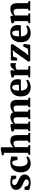

<svg xmlns="http://www.w3.org/2000/svg" viewBox="2205 -3063 870 5320"><g transform="rotate(-90 2640.0 -403.0)"><path d="M241.5 11.5Q194.5 11.5 155 3.2Q115.5 -5 85.8 -14.2Q56 -23.5 38.5 -26.5L40 -158.5H121L143.5 -86.5Q149.5 -73.5 165.2 -63Q181 -52.5 200.8 -46.2Q220.5 -40 238.5 -40Q268.5 -40 288.2 -48.5Q308 -57 317.5 -72.2Q327 -87.5 327 -106Q327 -131 308 -147.8Q289 -164.5 255.8 -180Q222.5 -195.5 178.5 -215Q137.5 -233.5 106 -257.5Q74.5 -281.5 56.5 -315.5Q38.5 -349.5 38.5 -396Q38.5 -441.5 64 -476.5Q89.5 -511.5 137.8 -531.8Q186 -552 254.5 -552Q302.5 -552 336.2 -545.2Q370 -538.5 393.5 -531.5Q417 -524.5 433.5 -522.5L432 -389.5H353.5L332 -458.5Q327 -471.5 316 -481.2Q305 -491 289.8 -496.5Q274.5 -502 256 -502Q231.5 -502 212.5 -494Q193.5 -486 183 -471.2Q172.5 -456.5 172.5 -437Q172.5 -409 190.2 -390.8Q208 -372.5 236.8 -359Q265.5 -345.5 298 -331Q329 -317.5 358.8 -301.8Q388.5 -286 412.5 -266Q436.5 -246 450.8 -219.2Q465 -192.5 465 -156.5Q465 -110.5 441.2 -72.5Q417.5 -34.5 368 -11.5Q318.5 11.5 241.5 11.5Z M774 11Q688 11 632.8 -24.5Q577.5 -60 550.5 -122.2Q523.5 -184.5 523.5 -264Q523.5 -329.5 543 -382.8Q562.5 -436 599 -474.2Q635.5 -512.5 686.2 -533Q737 -553.5 799.5 -553.5Q844 -553.5 875 -546.8Q906 -540 927.5 -532.2Q949 -524.5 965 -522L958.5 -355H867.5L843.5 -466Q841 -477 833 -484.2Q825 -491.5 814 -495Q803 -498.5 791.5 -498.5Q761.5 -498.5 739 -478.5Q716.5 -458.5 703.8 -413.5Q691 -368.5 690.5 -293Q690.5 -236.5 699.8 -195.2Q709 -154 726.2 -127Q743.5 -100 767.8 -86.8Q792 -73.5 821 -73.5Q846.5 -73.5 869.8 -78.5Q893 -83.5 913 -92.2Q933 -101 947.5 -111L968.5 -64.5Q955.5 -50 926.8 -32.2Q898 -14.5 858.8 -1.8Q819.5 11 774 11Z M1066 -60V-725.5L998 -741.5V-786L1184 -818.5H1192L1220 -798.5L1220.5 -552.5L1215 -469Q1232.5 -487 1260.2 -506.2Q1288 -525.5 1324 -538.5Q1360 -551.5 1402 -551.5Q1461.5 -551.5 1495 -529.2Q1528.5 -507 1542.8 -460.5Q1557 -414 1557 -340.5V-60.5L1616.5 -48.5V0H1351V-48.5L1401.5 -60.5V-340.5Q1401.5 -383 1395.8 -410Q1390 -437 1374 -450Q1358 -463 1328 -463Q1307.5 -463 1287.8 -457.2Q1268 -451.5 1251.5 -442.2Q1235 -433 1223 -423V-60.5L1279.5 -48.5V0H1011V-48.5Z M1664 0V-48.5L1717 -60.5V-443.5L1657.5 -463.5V-519.5L1830 -551L1842 -550L1863.5 -520.5L1863 -465Q1883.5 -487.5 1916.2 -507.2Q1949 -527 1985.5 -539Q2022 -551 2054.5 -551Q2110 -551 2142.5 -530.8Q2175 -510.5 2190.5 -469Q2210.5 -491.5 2239.5 -510.2Q2268.5 -529 2303.5 -540Q2338.5 -551 2376 -551Q2418 -551 2448 -539.2Q2478 -527.5 2497 -502Q2516 -476.5 2524.8 -436.8Q2533.5 -397 2533.5 -341V-60L2592.5 -48.5V0H2330.5V-48.5L2376.5 -60V-338Q2376.5 -382 2370 -409.8Q2363.5 -437.5 2347.2 -450.2Q2331 -463 2301.5 -463Q2282.5 -463 2264 -457.5Q2245.5 -452 2229.5 -443.5Q2213.5 -435 2202 -425.5Q2204 -415 2205.5 -401.8Q2207 -388.5 2207.8 -374.5Q2208.5 -360.5 2208.5 -345.5V-60.5L2265 -48.5V0H2002.5V-48.5L2051.5 -60.5V-340.5Q2051.5 -384 2045.2 -411Q2039 -438 2023.5 -450.5Q2008 -463 1978.5 -463Q1947.5 -463 1919.8 -450.2Q1892 -437.5 1874 -423V-60.5L1930 -48.5V0Z M2886.5 11.5Q2796 11.5 2738.5 -23.5Q2681 -58.5 2654.2 -121.2Q2627.5 -184 2627.5 -266.5Q2627.5 -334 2646.8 -387Q2666 -440 2701 -477.2Q2736 -514.5 2784.8 -534Q2833.5 -553.5 2892.5 -553.5Q2993.5 -553.5 3047.8 -502.2Q3102 -451 3104 -357.5Q3104 -324 3101.8 -300Q3099.5 -276 3096 -260H2790Q2792 -213.5 2802.2 -178.8Q2812.5 -144 2830.5 -120.8Q2848.5 -97.5 2874.8 -85.8Q2901 -74 2935 -74Q2971.5 -74 3010.5 -86.5Q3049.5 -99 3071.5 -114L3093.5 -66.5Q3078.5 -50.5 3046.8 -32.2Q3015 -14 2973.2 -1.2Q2931.5 11.5 2886.5 11.5ZM2789.5 -310.5 2948.5 -314Q2949 -326 2949.5 -338Q2950 -350 2950.5 -362.5Q2950.5 -427 2935.2 -463.2Q2920 -499.5 2879.5 -499.5Q2860.5 -499.5 2844.5 -490.2Q2828.5 -481 2816 -459.8Q2803.5 -438.5 2796.8 -402Q2790 -365.5 2789.5 -310.5Z M3153 0V-48L3214.5 -59.5V-443.5L3154.5 -463.5V-519.5L3316.5 -551H3325.5L3352.5 -531V-507L3349.5 -418L3352.5 -418.5Q3356 -432 3369.2 -453.5Q3382.5 -475 3403.8 -497Q3425 -519 3453.2 -534Q3481.5 -549 3515 -549Q3528 -549 3537 -547Q3546 -545 3551 -543V-389.5Q3542 -397 3524.5 -402.5Q3507 -408 3479 -408Q3453.5 -408 3432.5 -403Q3411.5 -398 3395.8 -390Q3380 -382 3369 -372.5V-60L3469 -48V0Z M3916 -485.5 3731.5 -475.5 3696.5 -365 3619.5 -364.5 3625 -537.5 4058.5 -538 4082.5 -491.5 3827.5 -123 3762 -51.5 3949 -64.5 4011 -194.5 4083 -184.5 4059.5 0H3613L3587.5 -48L3851.5 -417.5Z M4388.5 11.5Q4298 11.5 4240.5 -23.5Q4183 -58.5 4156.2 -121.2Q4129.5 -184 4129.5 -266.5Q4129.5 -334 4148.8 -387Q4168 -440 4203 -477.2Q4238 -514.5 4286.8 -534Q4335.5 -553.5 4394.5 -553.5Q4495.5 -553.5 4549.8 -502.2Q4604 -451 4606 -357.5Q4606 -324 4603.8 -300Q4601.5 -276 4598 -260H4292Q4294 -213.5 4304.2 -178.8Q4314.5 -144 4332.5 -120.8Q4350.5 -97.5 4376.8 -85.8Q4403 -74 4437 -74Q4473.5 -74 4512.5 -86.5Q4551.5 -99 4573.5 -114L4595.5 -66.5Q4580.5 -50.5 4548.8 -32.2Q4517 -14 4475.2 -1.2Q4433.5 11.5 4388.5 11.5ZM4291.5 -310.5 4450.5 -314Q4451 -326 4451.5 -338Q4452 -350 4452.5 -362.5Q4452.5 -427 4437.2 -463.2Q4422 -499.5 4381.5 -499.5Q4362.5 -499.5 4346.5 -490.2Q4330.5 -481 4318 -459.8Q4305.5 -438.5 4298.8 -402Q4292 -365.5 4291.5 -310.5Z M4714.5 -60.5V-443.5L4655 -463.5V-519.5L4827 -551H4836L4861.5 -531V-493.5L4860.5 -466Q4880.5 -487 4910.2 -506.5Q4940 -526 4976 -538.8Q5012 -551.5 5052.5 -551.5Q5109 -551.5 5144.2 -530.8Q5179.5 -510 5196.2 -464.2Q5213 -418.5 5213 -343V-60L5269 -49V0H5007.5V-48.5L5055.5 -60V-340.5Q5055.5 -384 5048 -411Q5040.5 -438 5023.2 -450.5Q5006 -463 4977 -463Q4954 -463 4934.5 -456.8Q4915 -450.5 4899.2 -441Q4883.5 -431.5 4871.5 -422.5V-60.5L4927.5 -48.5V0H4658V-48.5Z"/></g></svg>

Font: Merriweather 60pt ExtraBold
Style: Regular
Weight: 800
Version: Version 2.100